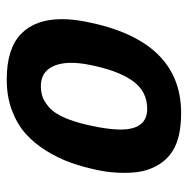

<svg xmlns="http://www.w3.org/2000/svg" viewBox="-14 -530 547 558"><g transform="rotate(90 259.0 -250.5)"><path d="M292 -120.6Q329.1 -154.8 348.1 -258.8Q348.6 -260.3 349.1 -262.7Q349.6 -265.1 349.6 -266.6Q356 -302.2 356 -327.6Q356 -405.3 295.9 -405.3Q243.7 -405.3 213.4 -361.3Q183.1 -317.4 167.5 -235.4Q162.1 -207 162.1 -185.1Q162.1 -143.6 179.2 -119.9Q196.3 -96.2 230 -96.2Q249.5 -96.7 262.7 -101.8Q275.9 -106.9 292 -120.6ZM210.4 2.9Q120.6 2.9 77.9 -38.8Q35.2 -80.6 35.2 -156.7Q35.2 -189.5 42.5 -226.6Q96.2 -503.9 308.1 -503.9Q378.4 -503.9 417.5 -479.7Q456.5 -455.6 473.1 -405.8Q481.9 -379.4 481.9 -339.4Q481.9 -300.8 474.6 -265.1Q465.8 -221.2 452.4 -183.6Q439 -146 417 -110.8Q395 -75.7 366.9 -51Q338.9 -26.4 299.1 -11.7Q259.3 2.9 211.4 2.9Z"/></g></svg>

Font: Fantasque Sans Mono
Style: Bold Italic
Weight: 700
Italic angle: -11°
Monospace: yes
Designer: Jany Belluz
Version: Version 1.7.1